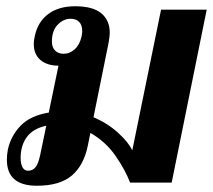

<svg xmlns="http://www.w3.org/2000/svg" viewBox="-20 -584 681 614"><path d="M641 -553 529 0H396Q381 -40 349.5 -85.5Q318 -131 269 -159L261 -119Q248 -55 209.5 -22.5Q171 10 98 10Q2 10 2 -73Q2 -89 5 -105Q14 -148 45 -181Q76 -214 136 -224L167 -374Q131 -374 109.5 -392Q88 -410 88 -444Q88 -455 91 -467Q100 -513 133.5 -538.5Q167 -564 220 -564Q277 -564 304 -541.5Q331 -519 331 -479Q331 -468 327 -446L279 -209Q324 -190 357.5 -159.5Q391 -129 403 -103L495 -553ZM183 -412Q203 -412 219 -426.5Q235 -441 241 -468Q243 -480 243 -484Q243 -504 233 -514Q223 -524 206 -524Q183 -524 164.5 -505Q146 -486 146 -451Q146 -432 156.5 -422Q167 -412 183 -412ZM108 -86 128 -182Q86 -173 66 -146Q46 -119 46 -79Q46 -60 52 -49Q58 -38 70 -38Q84 -38 93 -48.5Q102 -59 108 -86Z"/></svg>

Font: Trirong
Style: Bold Italic
Weight: 700
Italic angle: -12°
Designer: Katatrad Team
Foundry: CadsonDemak
Version: Version 1.001